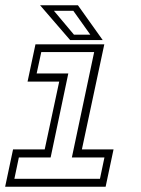

<svg xmlns="http://www.w3.org/2000/svg" viewBox="-20 -708 536 728"><path d="M-0.5 0 29.5 -141.5H149.5L204.5 -398.5H84.5L114.5 -540H375.5L290.5 -141.5H410.5L380.5 0ZM34.5 -30H359L376 -111H252.5L337 -510.5H136.5L119 -429.5H239L172 -111H51.5ZM369.5 -556H246L132 -688H275.5ZM322.5 -576.5 258 -667H184.5L260.5 -576.5Z"/></svg>

Font: Tourney Light
Style: Italic
Weight: 300
Italic angle: -12°
Version: Version 1.015